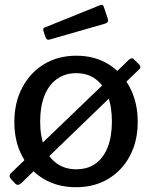

<svg xmlns="http://www.w3.org/2000/svg" viewBox="-20 -773 627 803"><path d="M69 -7Q61 0 54.5 0Q48 0 42 -7L27 -23Q14 -37 26 -49L518 -522Q531 -535 541 -524L563 -502Q572 -491 562 -483ZM298 10Q221 10 163 -24.5Q105 -59 72.5 -120.5Q40 -182 40 -262Q40 -345 73.5 -407.5Q107 -470 165 -505Q223 -540 299 -540Q376 -540 433.5 -504.5Q491 -469 523.5 -406.5Q556 -344 556 -263Q556 -183 523.5 -121.5Q491 -60 433 -25Q375 10 298 10ZM299 -65Q347 -65 380 -89Q413 -113 430.5 -157.5Q448 -202 448 -265Q448 -328 430.5 -373Q413 -418 379.5 -442.5Q346 -467 299 -467Q252 -467 218 -442.5Q184 -418 166 -373Q148 -328 148 -265Q148 -202 166 -157.5Q184 -113 218 -89Q252 -65 299 -65ZM414 -745 431 -694Q436 -679 419 -674L189 -608Q182 -606 178 -607.5Q174 -609 171 -616L162 -642Q158 -655 167 -658L400 -752Q410 -756 414 -745Z"/></svg>

Font: Libre Franklin Thin Medium
Style: Regular
Weight: 500
Version: Version 3.000